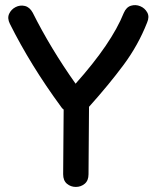

<svg xmlns="http://www.w3.org/2000/svg" viewBox="-20 -736 618 757"><path d="M229 -49Q229 -24 244 -11.5Q259 1 279 1Q299 1 314 -11.5Q329 -24 329 -49Q329 -95 330 -185Q331 -274 331 -315L332 -316Q410 -403 467.5 -480.5Q525 -558 560 -647Q570 -670 560.5 -687Q551 -704 533 -711.5Q515 -719 496.5 -713.5Q478 -708 468 -685Q420 -565 278 -406Q179 -546 109 -686Q97 -708 78 -712.5Q59 -717 41.5 -708Q24 -699 16 -681.5Q8 -664 19 -642Q101 -478 220 -316Q224 -309 231 -304Q231 -267 230 -181Q229 -94 229 -49Z"/></svg>

Font: Balsamiq Sans
Style: Regular
Weight: 400
Designer: Michael Angeles
Foundry: Balsamiq SRL
Version: Version 1.020; ttfautohint (v1.8.4.7-5d5b);gftools[0.9.26]